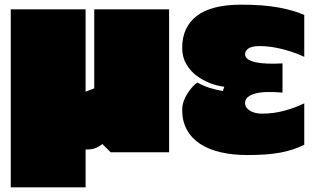

<svg xmlns="http://www.w3.org/2000/svg" viewBox="-20 -607 1349 821"><path d="M453 44 418 9Q398 24 381.5 28.5Q365 33 346 32V194H26V-567H346V-215L383 -229V-567H703V44Z M759 -137Q759 -155 765 -173Q771 -191 781 -206.5Q791 -222 802 -234.5Q813 -247 824 -254Q849 -240 877.5 -231Q906 -222 933 -218L939 -236Q911 -239 879.5 -251Q848 -263 821 -283Q794 -303 776.5 -333Q759 -363 759 -402Q759 -491 821.5 -539Q884 -587 1011 -587Q1106 -587 1171 -575Q1236 -563 1281 -543V-364Q1241 -383 1189 -396.5Q1137 -410 1090 -410Q1059 -410 1043.5 -400.5Q1028 -391 1028 -375Q1028 -362 1040.5 -353.5Q1053 -345 1074.5 -340.5Q1096 -336 1125 -335Q1154 -334 1188 -336V-211Q1153 -214 1123.5 -213.5Q1094 -213 1073 -207.5Q1052 -202 1040 -192Q1028 -182 1028 -167Q1028 -154 1035 -145.5Q1042 -137 1052.5 -131.5Q1063 -126 1075.5 -123.5Q1088 -121 1099 -121Q1151 -121 1197.5 -134Q1244 -147 1281 -165V12Q1235 35 1179 45.5Q1123 56 1038 56Q975 56 923.5 44Q872 32 835.5 8Q799 -16 779 -52.5Q759 -89 759 -137Z"/></svg>

Font: ChangwonDangamAsac Bold
Style: Regular
Weight: 700
Designer: Choi Chi-young, Lee Youngbeen, Kim Jungjin, Yoon Jihee, Han Dohee
Foundry: YoonDesign Inc.
Version: Version 1.010;Build 20210623